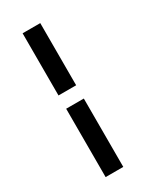

<svg xmlns="http://www.w3.org/2000/svg" viewBox="-236 -825 917 1102"><g transform="rotate(-30 222.5 -273.5)"><path d="M118 -750H235V-338H118ZM118 -250H235V203H118Z"/></g></svg>

Font: Trirong
Style: Bold Italic
Weight: 700
Italic angle: -12°
Designer: Katatrad Team
Foundry: CadsonDemak
Version: Version 1.001